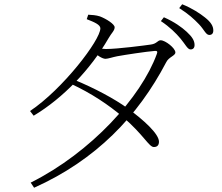

<svg xmlns="http://www.w3.org/2000/svg" viewBox="-20 -821 1040 901"><path d="M874 -589C886 -589 893 -596 893 -610C893 -630 882 -648 856 -672C833 -693 799 -718 749 -740L735 -722C777 -694 806 -665 827 -640C849 -614 860 -589 874 -589ZM124 36 140 60C430 -70 627 -275 760 -529C772 -554 803 -559 803 -575C803 -595 756 -632 734 -632C719 -632 717 -616 688 -612C661 -608 531 -591 477 -591C465 -591 450 -593 430 -597L416 -578C437 -561 460 -545 475 -545C487 -545 509 -553 530 -557C568 -564 667 -579 706 -582C716 -583 721 -580 716 -568C643 -366 408 -106 124 36ZM702 -131C718 -131 726 -140 726 -156C726 -193 654 -258 580 -312C518 -357 423 -408 325 -448L312 -428C408 -384 491 -328 558 -271C656 -186 679 -131 702 -131ZM121 -300 138 -278C277 -361 406 -497 489 -641C503 -666 518 -677 518 -693C518 -708 478 -733 449 -744C431 -750 411 -751 394 -752L387 -731C423 -717 451 -705 451 -688C451 -633 275 -403 121 -300ZM962 -657C974 -657 981 -664 981 -678C981 -698 970 -717 942 -739C918 -758 884 -781 835 -801L821 -783C865 -755 890 -732 914 -707C938 -682 946 -657 962 -657Z"/></svg>

Font: Source Han Serif TW VF
Style: Regular
Weight: 250
Designer: Ryoko NISHIZUKA 西塚涼子 (kana & ideographs); Frank Grießhammer (Latin, Greek & Cyrillic); Wenlong ZHANG 张文龙 (bopomofo); San
Foundry: Adobe
Version: Version 2.002;hotconv 1.1.0;makeotfexe 2.6.0